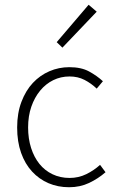

<svg xmlns="http://www.w3.org/2000/svg" viewBox="-20 -774 489 806"><path d="M270 12Q223 12 183.5 -5Q144 -22 114.5 -54Q85 -86 68.5 -132.5Q52 -179 52 -239Q52 -299 70 -346.5Q88 -394 118 -426Q148 -458 187.5 -475Q227 -492 271 -492Q321 -492 354 -474Q387 -456 412 -433L386 -402Q363 -424 335 -438.5Q307 -453 272 -453Q235 -453 203.5 -437.5Q172 -422 148.5 -393.5Q125 -365 111.5 -326Q98 -287 98 -239Q98 -192 110.5 -153Q123 -114 145.5 -86Q168 -58 200.5 -42.5Q233 -27 272 -27Q310 -27 342.5 -43Q375 -59 400 -82L423 -51Q392 -24 354 -6Q316 12 270 12ZM242 -574 218 -597 352 -754 386 -725Z"/></svg>

Font: hySource Sans Pro Light
Style: Regular
Weight: 300
Designer: Paul D. Hunt
Foundry: Adobe Systems Incorporated
Version: Version 2.021;PS 2.000;hotconv 1.0.86;makeotf.lib2.5.63406